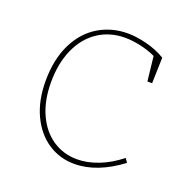

<svg xmlns="http://www.w3.org/2000/svg" viewBox="-102 -625 712 727"><g transform="rotate(20 254.5 -261.0)"><path d="M458 -66Q362 6 271 6Q212 6 164.5 -25.5Q117 -57 89.5 -115.5Q62 -174 62 -253Q62 -339 92.5 -401.5Q123 -464 176 -496Q229 -528 294 -528Q328 -528 370 -517.5Q412 -507 447 -486L444 -382H425L414 -481Q384 -495 350.5 -502Q317 -509 290 -509Q229 -509 182 -478Q135 -447 109 -389.5Q83 -332 83 -255Q83 -181 108 -126.5Q133 -72 176.5 -43Q220 -14 275 -14Q316 -14 360 -31Q404 -48 447 -82Z"/></g></svg>

Font: Bitter Pro Thin
Style: Regular
Weight: 250
Designer: Sol Matas, and Bitter project Authors
Foundry: Sol Matas
Version: Version 1.010